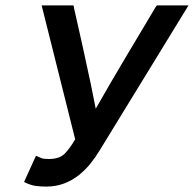

<svg xmlns="http://www.w3.org/2000/svg" viewBox="-20 -678 717 710"><path d="M334 -276Q388 -371 443.5 -464Q499 -557 555 -651L560 -658H677L348 -121Q333 -96 314 -72.5Q295 -49 271 -30Q247 -11 217 0.5Q187 12 150 12Q133 12 116 10Q99 8 82 1L69 -5L113 -102L127 -96Q134 -92 142 -91Q150 -90 160 -90Q200 -90 219.5 -110Q239 -130 258 -163L134 -658H252L254 -647Q270 -577 285.5 -507Q301 -437 316 -366Q321 -343 325 -321Q329 -299 334 -276Z"/></svg>

Font: Codetta
Style: Bold Italic
Weight: 700
Italic angle: -11°
Designer: Ulrich Proeller
Foundry: PROSA GmbH
Version: Version 2.00;September 29, 2018;FontCreator 11.5.0.2427 64-b